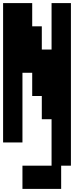

<svg xmlns="http://www.w3.org/2000/svg" viewBox="-20 -1050 540 1240"><path d="M125 170V20H313V-280H250V-430H188V-580H125V-130H0V-1030H188V-880H250V-730H313V-1030H438V20H375V170Z"/></svg>

Font: 2P VHS
Style: Regular
Weight: 400
Designer: CodeMan38
Foundry: CodeMan38
Version: Version 3.000